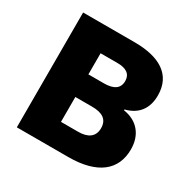

<svg xmlns="http://www.w3.org/2000/svg" viewBox="-129 -672 788 795"><g transform="rotate(30 265.0 -274.5)"><path d="M49 0H295C434 0 504 -58 504 -157C504 -226 465 -273 398 -283V-287C459 -302 489 -345 489 -406C489 -506 413 -549 295 -549H49ZM196 -338V-439H277C319 -439 342 -423 342 -390C342 -354 316 -338 270 -338ZM196 -111V-230H276C326 -230 353 -212 353 -171C353 -128 322 -111 278 -111Z"/></g></svg>

Font: Noto Sans Mono Condensed ExtraBold
Style: Regular
Weight: 800
Width: 3
Designer: Monotype Design Team
Foundry: Monotype Imaging Inc.
Version: Version 2.014